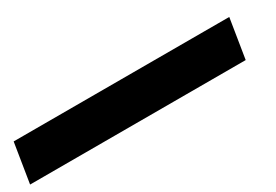

<svg xmlns="http://www.w3.org/2000/svg" viewBox="-58 -228 1018 708"><g transform="rotate(-30 450.5 126.0)"><path d="M-57 210 -30 42H888L861 210Z"/></g></svg>

Font: Georama ExtraExtended Black
Style: Italic
Weight: 900
Width: 8
Italic angle: -9°
Designer: Jean-Baptiste Levee
Foundry: Production Type
Version: Version 1.000